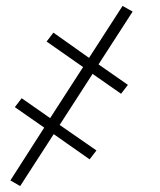

<svg xmlns="http://www.w3.org/2000/svg" viewBox="-20 -486 540 647"><path d="M48 141 15 122 129 -56 30 -125 53 -155 149 -88 260 -260 137 -346 160 -376 280 -291 393 -466 427 -447 312 -269 411 -200 388 -170 292 -237 181 -65 305 21 282 51 161 -34Z"/></svg>

Font: Iosevka Slab Extralight
Style: Italic
Weight: 200
Italic angle: -9°
Monospace: yes
Designer: Belleve Invis
Foundry: Belleve Invis
Version: Version 11.1.1; ttfautohint (v1.8.3)